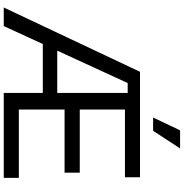

<svg xmlns="http://www.w3.org/2000/svg" viewBox="2 -983 981 1025"><g transform="rotate(90 492.5 -470.5)"><path d="M20 0 363.3 -727.5H926.3V-647H564.9V-405.8H901.9V-324.7H564.9V-80.6H929.7V0H476.1V-661.6H423.3L119.1 0ZM186 -208.5V-285.6H520V-208.5ZM607.4 -797.4 675.8 -941.4H772.5L678.2 -797.4Z"/></g></svg>

Font: Inter 20pt
Style: Regular
Weight: 400
Version: Version 4.001;git-66647c0bb